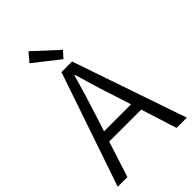

<svg xmlns="http://www.w3.org/2000/svg" viewBox="-281 -1063 1163 1163"><g transform="rotate(-45 301.0 -481.5)"><path d="M319 -779 357 -821 203 -963 156 -907ZM5 0H88L162 -230H436L509 0H597L346 -732H255ZM184 -296 222 -415C249 -498 273 -577 297 -663H301C326 -577 349 -498 377 -415L415 -296Z"/></g></svg>

Font: Noto Sans CJK HK DemiLight
Style: Regular
Weight: 350
Designer: Ryoko NISHIZUKA 西塚涼子 (kana, bopomofo & ideographs); Paul D. Hunt (Latin, Greek & Cyrillic); Sandoll Communications 산돌커뮤니
Foundry: Adobe
Version: Version 2.004;hotconv 1.0.118;makeotfexe 2.5.65603